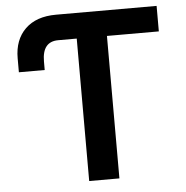

<svg xmlns="http://www.w3.org/2000/svg" viewBox="-52 -778 800 828"><g transform="rotate(-5 348.0 -363.5)"><path d="M656.2 -727.1V-616.7H431.6V0H300.8V-616.7H220.7Q151.4 -616.7 151.4 -530.8V-493.7H39.6V-554.2Q39.6 -634.3 87.2 -680.7Q134.8 -727.1 220.7 -727.1Z"/></g></svg>

Font: Interop SemBd
Style: Regular
Weight: 600
Designer: Rasmus Andersson, Google, Jang Haemin
Foundry: jhaemin
Version: Version 1.007